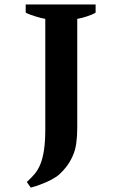

<svg xmlns="http://www.w3.org/2000/svg" viewBox="-20 -682 540 853"><path d="M94.2 -662.1H404.8V-626Q397.5 -621.1 387.2 -616.9Q377 -612.8 366 -609.1Q355 -605.5 343.8 -602.5Q332.5 -599.6 323.2 -598.1V-114.7Q323.2 -75.7 318.6 -43.9Q314 -12.2 302.2 12.7Q291 37.6 275.9 57.4Q260.7 77.1 245.1 91.3Q237.3 98.6 227.8 104.7Q218.3 110.8 208.3 116.2Q198.2 121.6 188.7 125.7Q179.2 129.9 170.9 133.3Q154.3 140.1 140.9 144.5Q127.4 148.9 116.7 151.4L99.1 126.5Q118.2 109.4 133.5 91.3Q148.9 73.2 159.4 47.4Q169.9 21.5 175.5 -15.9Q181.2 -53.2 181.2 -108.9V-598.1Q171.4 -599.6 159.7 -602.8Q147.9 -606 136 -609.6Q124 -613.3 113 -617.4Q102.1 -621.6 94.2 -626Z"/></svg>

Font: PT Astra Serif
Style: Bold
Weight: 700
Designer: A.Korolkova, I. Chaeva
Foundry: ParaType Ltd
Version: Version 1.002